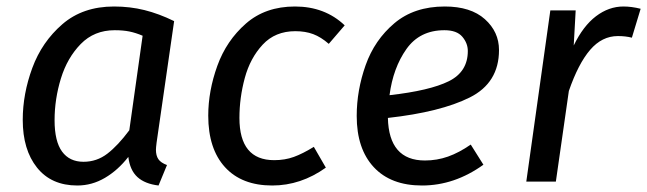

<svg xmlns="http://www.w3.org/2000/svg" viewBox="-20 -559 1992 591"><path d="M516 -494 462 -120Q460 -104 460 -98Q460 -80 467.5 -69Q475 -58 494 -51L468 12Q426 7 403 -14Q380 -35 375 -76Q343 -35 303 -11.5Q263 12 218 12Q138 12 94 -43Q50 -98 50 -190Q50 -270 79.5 -350Q109 -430 172 -484.5Q235 -539 331 -539Q380 -539 424.5 -528Q469 -517 516 -494ZM148 -189Q148 -124 171 -92.5Q194 -61 237 -61Q278 -61 310.5 -86Q343 -111 378 -158L419 -449Q398 -458 378.5 -462Q359 -466 333 -466Q270 -466 228.5 -423.5Q187 -381 167.5 -317.5Q148 -254 148 -189Z M1041 -481 992 -424Q968 -445 944 -454Q920 -463 889 -463Q827 -463 788.5 -421.5Q750 -380 733.5 -319Q717 -258 717 -196Q717 -66 824 -66Q857 -66 884.5 -76Q912 -86 946 -107L983 -43Q906 12 818 12Q724 12 672.5 -44.5Q621 -101 621 -203Q621 -279 649 -356.5Q677 -434 737 -486.5Q797 -539 888 -539Q980 -539 1041 -481Z M1174 -196Q1177 -65 1288 -65Q1325 -65 1359 -77Q1393 -89 1429 -114L1468 -52Q1379 12 1279 12Q1183 12 1130.5 -44.5Q1078 -101 1078 -202Q1078 -281 1105.5 -358.5Q1133 -436 1194 -487.5Q1255 -539 1349 -539Q1429 -539 1472.5 -500Q1516 -461 1516 -405Q1516 -304 1426 -259Q1336 -214 1174 -196ZM1420 -402Q1420 -426 1403 -446Q1386 -466 1348 -466Q1272 -466 1231 -408Q1190 -350 1179 -266Q1303 -280 1361.5 -309Q1420 -338 1420 -402Z M1952 -532 1925 -443Q1906 -448 1882 -448Q1833 -448 1796.5 -405.5Q1760 -363 1731 -279L1691 0H1600L1674 -527H1752L1746 -419Q1775 -479 1814.5 -509Q1854 -539 1899 -539Q1924 -539 1952 -532Z"/></svg>

Font: Fira Sans
Style: Italic
Weight: 400
Italic angle: -8°
Designer: bBox Type GmbH & Carrois Corporate GbR & Edenspiekermann AG
Foundry: bBox Type GmbH & Carrois Corporate GbR & Edenspiekermann AG
Version: Version 4.301